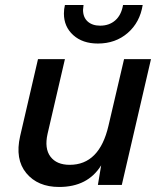

<svg xmlns="http://www.w3.org/2000/svg" viewBox="-20 -735 642 763"><path d="M369 -562Q308 -562 271 -595.5Q234 -629 234 -681Q234 -699 238 -715H312Q310 -701 310 -696Q310 -666 328.5 -649.5Q347 -633 378 -633Q414 -633 438 -654Q462 -675 469 -715H547Q536 -646 487.5 -604Q439 -562 369 -562ZM473 -500H580L464 0H369L382 -78Q329 8 215 8Q130 8 84.5 -47Q39 -102 60 -194L131 -500H238L169 -203Q156 -145 180.5 -112.5Q205 -80 257 -80Q375 -80 411 -235Z"/></svg>

Font: Elaine Sans Medium
Style: Italic
Weight: 500
Italic angle: -13°
Designer: Wei Huang
Foundry: Wei Huang
Version: Version 2.001;December 24, 2019;FontCreator 12.0.0.2547 64-b